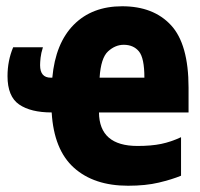

<svg xmlns="http://www.w3.org/2000/svg" viewBox="-20 -583 640 613"><path d="M375 -440Q406 -440 423.5 -419Q441 -398 441 -335H298Q302 -398 325 -419Q348 -440 375 -440ZM558 -22V-145Q526 -130 494.5 -123.5Q463 -117 419 -117Q297 -117 296 -224H582V-303Q582 -442 526 -502.5Q470 -563 370 -563Q274 -563 215.5 -504Q157 -445 147 -335H142Q108 -335 108 -375Q108 -384 109.5 -398.5Q111 -413 117 -432H22Q4 -389 4 -340Q4 -275 41 -249.5Q78 -224 145 -224Q152 -105 216 -47.5Q280 10 389 10Q445 10 487 0Q529 -10 558 -22Z"/></svg>

Font: Noto Sans Mono UI ExtraBold
Style: Regular
Weight: 800
Designer: Monotype Design team
Foundry: Monotype Imaging Inc.
Version: 1.000